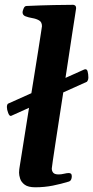

<svg xmlns="http://www.w3.org/2000/svg" viewBox="-20 -776 389 802"><path d="M26.4 -292Q19.5 -290 14.2 -304Q8.8 -317.9 8.8 -328.6Q8.8 -338.4 13.2 -342.8L332 -485.8Q342.8 -489.7 345.9 -478Q349.1 -466.3 349.1 -452.1Q349.1 -445.3 346.9 -440.7Q344.7 -436 343.3 -434.6ZM62.5 -82Q64.9 -98.1 71.3 -137Q77.6 -175.8 85.9 -229Q94.2 -282.2 103.8 -341.6Q113.3 -400.9 122.6 -458Q131.8 -515.1 139.2 -562Q146.5 -608.9 150.9 -637.2Q155.3 -665.5 155.3 -666.5Q155.3 -684.1 143.1 -690.9Q130.9 -697.8 115 -700.4Q99.1 -703.1 86.7 -707.8Q74.2 -712.4 74.2 -725.1Q74.2 -729.5 78.4 -740Q82.5 -750.5 90.3 -751Q153.3 -753.9 206.1 -754.9Q258.8 -755.9 285.6 -755.9Q289.6 -755.9 293.7 -752.9Q297.9 -750 297.9 -741.2Q297.9 -740.2 293.5 -711.9Q289.1 -683.6 281.7 -636.2Q274.4 -588.9 265.6 -530Q256.8 -471.2 247.1 -408.4Q237.3 -345.7 228.3 -286.6Q219.2 -227.5 211.9 -179.7Q204.6 -131.8 200.4 -103Q196.3 -74.2 196.3 -72.3Q196.3 -61.5 202.4 -54.4Q208.5 -47.4 225.1 -47.4Q235.4 -47.4 247.6 -50.3Q259.8 -53.2 267.1 -53.2Q271.5 -53.2 275.6 -51Q279.8 -48.8 279.8 -38.1Q279.8 -32.2 277.1 -26.1Q274.4 -20 267.6 -17.6Q235.8 -7.8 200.7 -0.7Q165.5 6.3 127.4 6.3Q97.7 6.3 83.3 -4.4Q68.8 -15.1 64.2 -29.5Q59.6 -43.9 59.6 -54.7Q59.6 -62.5 60.5 -69.1Q61.5 -75.7 62.5 -82Z"/></svg>

Font: Gelasio SemiBold
Style: Italic
Weight: 600
Italic angle: -8.5°
Designer: Eben Sorkin
Foundry: Eben Sorkin
Version: Version 1.008